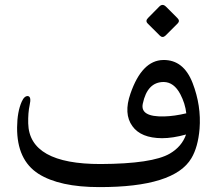

<svg xmlns="http://www.w3.org/2000/svg" viewBox="-20 -743 889 784"><path d="M385.3 21Q223.1 21 137.2 -33.2Q48.8 -89.8 49.8 -222.7Q50.3 -286.6 68.8 -328.1Q79.6 -352.1 94.2 -350.6Q108.9 -348.6 101.1 -314Q94.2 -282.2 95.2 -239.3Q99.1 -72.8 391.1 -73.2Q602.1 -74.2 673.3 -115.7Q722.7 -144.5 739.7 -193.8Q685.1 -178.7 641.6 -178.7Q555.2 -179.2 520.5 -228Q483.9 -278.3 512.7 -360.8Q559.6 -496.6 646.5 -498Q729.5 -499.5 766.6 -403.8Q802.2 -311.5 794.9 -216.8Q788.6 -142.6 761.7 -97.2Q691.9 21.5 385.3 21ZM563 -319.3Q551.8 -265.1 650.4 -267.6Q691.4 -268.6 740.7 -280.3Q736.3 -320.3 716.3 -358.4Q690.4 -407.7 648.4 -408.2Q581.5 -408.2 563 -319.3ZM657.8 -715.8 704.8 -668.8Q715.9 -657.7 705.4 -647.2L656.1 -597.9Q643.9 -586.2 632.3 -597.9L583.5 -646.6Q571.9 -657.7 585.2 -670.4L630.6 -716.4Q643.9 -729.7 657.8 -715.8Z"/></svg>

Font: Gandom FD
Style: FD
Weight: 400
Foundry: DejaVu fonts team - Redesigned by Saber Rastikerdar - Based on Samim Font
Version: Version 0.6